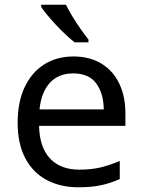

<svg xmlns="http://www.w3.org/2000/svg" viewBox="-20 -786 604 816"><path d="M292 -546Q361 -546 410.5 -516Q460 -486 486.5 -431.5Q513 -377 513 -304V-251H146Q148 -160 192.5 -112.5Q237 -65 317 -65Q368 -65 407.5 -74.5Q447 -84 489 -102V-25Q448 -7 408 1.5Q368 10 313 10Q237 10 178.5 -21Q120 -52 87.5 -113.5Q55 -175 55 -264Q55 -352 84.5 -415Q114 -478 167.5 -512Q221 -546 292 -546ZM291 -474Q228 -474 191.5 -433.5Q155 -393 148 -321H421Q420 -389 389 -431.5Q358 -474 291 -474ZM260 -766Q271 -744 287.5 -716.5Q304 -689 322.5 -663Q341 -637 356 -618V-606H297Q274 -624 245 -652.5Q216 -681 191.5 -709.5Q167 -738 155 -756V-766Z"/></svg>

Font: Noto Sans Mayan Numerals
Style: Regular
Weight: 400
Designer: Monotype Design Team
Foundry: Monotype Imaging Inc.
Version: Version 2.001; ttfautohint (v1.8.4.7-5d5b)